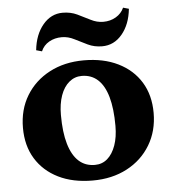

<svg xmlns="http://www.w3.org/2000/svg" viewBox="-53 -774 751 838"><g transform="rotate(-5 323.0 -355.5)"><path d="M320 15Q233 15 169.5 -16.5Q106 -48 71 -105Q36 -162 36 -240Q36 -320 73 -381Q110 -442 175.5 -476.5Q241 -511 326 -511Q412 -511 476 -479.5Q540 -448 575 -391Q610 -334 610 -256Q610 -177 573 -115.5Q536 -54 470.5 -19.5Q405 15 320 15ZM335 -52Q367 -52 390 -72Q413 -92 426 -128.5Q439 -165 439 -214Q439 -290 424.5 -341Q410 -392 381.5 -418Q353 -444 311 -444Q280 -444 256 -424Q232 -404 219 -367.5Q206 -331 206 -282Q206 -206 221 -155Q236 -104 264.5 -78Q293 -52 335 -52ZM412 -565Q378 -565 349.5 -578.5Q321 -592 294 -606Q267 -620 239 -620Q208 -620 183.5 -606Q159 -592 148 -566L123 -573Q130 -641 165.5 -683.5Q201 -726 252 -726Q287 -726 315.5 -712.5Q344 -699 371 -685Q398 -671 426 -671Q457 -671 481.5 -685.5Q506 -700 517 -725L542 -718Q535 -650 499.5 -607.5Q464 -565 412 -565Z"/></g></svg>

Font: Platypi Light
Style: Bold
Weight: 700
Version: Version 1.200